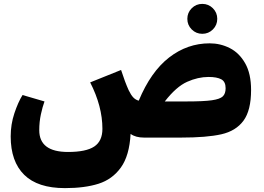

<svg xmlns="http://www.w3.org/2000/svg" viewBox="-20 -708 1357 988"><path d="M944 -611Q944 -643 966.5 -665.5Q989 -688 1021 -688Q1053 -688 1075.5 -665.5Q1098 -643 1098 -611Q1098 -579 1075.5 -556.5Q1053 -534 1021 -534Q989 -534 966.5 -556.5Q944 -579 944 -611ZM1272 -245Q1272 -140 1233 -87Q1194 -34 1119 -17Q1044 0 911 0H721Q678 0 652 -19Q646 93 602 154Q558 215 487 237.5Q416 260 315 260H314Q174 260 104.5 191.5Q35 123 35 -6Q35 -68 54 -125Q73 -182 96 -219L209 -186Q199 -159 190.5 -120Q182 -81 182 -38Q182 74 330 74Q423 74 465 46Q507 18 507 -45Q507 -161 444 -284L603 -348Q623 -286 642 -244Q654 -219 666 -206.5Q678 -194 694 -190Q756 -339 850 -412Q944 -485 1059 -485Q1114 -485 1162.5 -460.5Q1211 -436 1241.5 -382.5Q1272 -329 1272 -245ZM1141 -254Q1141 -288 1118.5 -300Q1096 -312 1053 -312Q999 -312 943 -287Q887 -262 828 -186H941Q1028 -186 1070 -192Q1112 -198 1126.5 -212Q1141 -226 1141 -254Z"/></svg>

Font: FiraGO Heavy
Style: Regular
Weight: 900
Designer: bBox Type
Foundry: bBox Type GmbH
Version: Version 1.001